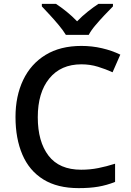

<svg xmlns="http://www.w3.org/2000/svg" viewBox="-20 -961 674 991"><path d="M400 -629Q294 -629 234.5 -556Q175 -483 175 -356Q175 -230 230.5 -157.5Q286 -85 399 -85Q445 -85 487.5 -93.5Q530 -102 574 -116V-22Q531 -5 487.5 2.5Q444 10 386 10Q276 10 203.5 -35Q131 -80 95.5 -163Q60 -246 60 -357Q60 -465 99.5 -548Q139 -631 215 -677.5Q291 -724 400 -724Q455 -724 506.5 -712Q558 -700 601 -679L561 -588Q526 -604 485.5 -616.5Q445 -629 400 -629ZM320 -781Q306 -804 284 -830.5Q262 -857 238 -883Q214 -909 196 -928V-941H269Q295 -924 323.5 -901Q352 -878 378 -851Q404 -878 433 -901Q462 -924 488 -941H563V-928Q544 -909 519.5 -883Q495 -857 472.5 -830.5Q450 -804 438 -781Z"/></svg>

Font: Noto Sans Nag Mundari Medium
Style: Regular
Weight: 500
Version: Version 1.000